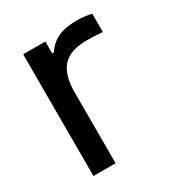

<svg xmlns="http://www.w3.org/2000/svg" viewBox="-129 -596 634 683"><g transform="rotate(-30 187.5 -254.5)"><path d="M282 -509C220 -509 182 -490 157 -451H150V-500H59V0H150V-291C150 -388 190 -430 280 -430C297 -430 319 -429 344 -427V-502C323 -507 303 -509 282 -509Z"/></g></svg>

Font: LT Wave Alt
Style: Regular
Weight: 400
Designer: Daniel Lyons
Version: Version 2.5 (Glyphs App)